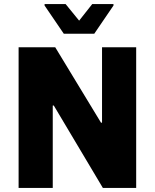

<svg xmlns="http://www.w3.org/2000/svg" viewBox="-20 -919 757 939"><path d="M71 0V-688H250L474 -319H479V-688H646V0H483L243 -403H238V0ZM292 -754 198 -892V-899H301L367 -818L431 -899H535V-892L441 -754Z"/></svg>

Font: Saira Thin
Style: Bold
Weight: 700
Version: Version 1.101